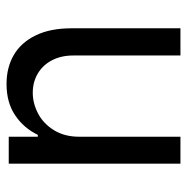

<svg xmlns="http://www.w3.org/2000/svg" viewBox="-12 -558 577 593"><g transform="rotate(90 276.5 -261.5)"><path d="M402.3 -530.3H485.4V0H402.3V-89.8H396.5Q376 -46.9 336.4 -20Q296.9 6.8 239.3 6.8Q188.5 6.8 149.9 -15.6Q111.3 -38.1 89.4 -83Q67.4 -127.9 67.4 -193.4V-530.3H151.4V-199.2Q151.4 -162.1 166 -133.8Q180.7 -105.5 207 -89.8Q233.4 -74.2 266.6 -74.2Q298.8 -74.2 330.1 -90.3Q361.3 -106.4 381.8 -139.2Q402.3 -171.9 402.3 -217.8Z"/></g></svg>

Font: Pretendard Std Variable
Style: Regular
Weight: 400
Designer: Base glyphs from Inter by Rasmus Andersson; Hangeul glyphs from Noto Sans CJK(Source Han Sans) by Jang Soo-young and Kan
Foundry: Kil Hyung-jin
Version: Version 1.309;Glyphs 3.2 (3225)